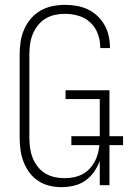

<svg xmlns="http://www.w3.org/2000/svg" viewBox="-20 -763 540 791"><path d="M233 8Q208 8 183 2Q158 -4 137 -18Q116 -32 101 -52.5Q86 -73 77 -96.5Q68 -120 64.5 -145Q61 -170 61 -195V-540Q61 -566 65 -592Q69 -618 79.5 -642Q90 -666 107 -686Q124 -706 146.5 -719Q169 -732 195 -737.5Q221 -743 247 -743Q271 -743 295 -739Q319 -735 340.5 -725Q362 -715 380 -698.5Q398 -682 410 -661Q422 -640 427.5 -616Q433 -592 433 -568V-565H393V-568Q393 -596 383 -623.5Q373 -651 352 -670.5Q331 -690 303.5 -698Q276 -706 247 -706Q226 -706 205.5 -701.5Q185 -697 167 -686Q149 -675 136 -658.5Q123 -642 115 -622.5Q107 -603 104 -582Q101 -561 101 -540V-195Q101 -174 104 -153Q107 -132 114.5 -113Q122 -94 135 -77Q148 -60 166 -49Q184 -38 204.5 -33.5Q225 -29 246 -29Q267 -29 287.5 -33.5Q308 -38 326 -49Q344 -60 357 -77Q370 -94 377.5 -113Q385 -132 388 -153Q391 -174 391 -195V-355H250V-391H431V0H391V-100Q382 -76 367 -54.5Q352 -33 331 -18.5Q310 -4 284.5 2Q259 8 233 8ZM487 -165H274V-202H487Z"/></svg>

Font: Iosevka Extralight
Style: Regular
Weight: 200
Monospace: yes
Designer: Belleve Invis
Foundry: Belleve Invis
Version: Version 32.0.1; ttfautohint (v1.8.4)